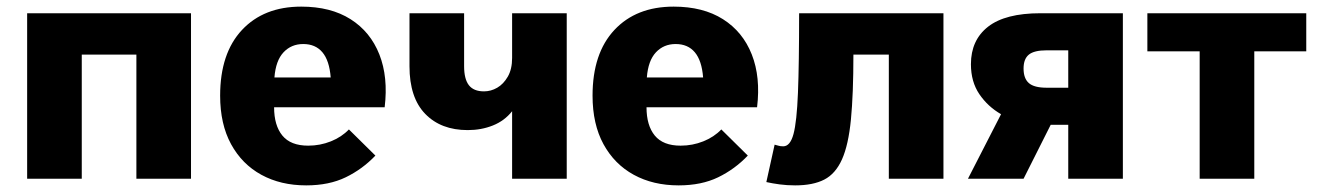

<svg xmlns="http://www.w3.org/2000/svg" viewBox="-20 -540 3988 580"><path d="M62 -500H557V0H392V-375H227V0H62Z M905 20Q828 20 769.5 -12Q711 -44 678 -104.5Q645 -165 645 -251Q645 -379 711 -449.5Q777 -520 890 -520Q979 -520 1039 -482Q1099 -444 1126 -375.5Q1153 -307 1142 -216H808Q808 -161 833 -130.5Q858 -100 911 -100Q947 -100 979.5 -113Q1012 -126 1034 -149L1114 -70Q1075 -29 1024.5 -4.5Q974 20 905 20ZM809 -306H979Q975 -357 954 -382Q933 -407 896 -407Q860 -407 836.5 -382Q813 -357 809 -306Z M1527 -204Q1504 -175 1469 -161Q1434 -147 1393 -147Q1312 -147 1264.5 -196Q1217 -245 1217 -340V-500H1382V-340Q1382 -301 1396.5 -282.5Q1411 -264 1442 -264Q1463 -264 1482 -275Q1501 -286 1514 -308.5Q1527 -331 1527 -365V-500H1692V0H1527Z M2030 20Q1953 20 1894.5 -12Q1836 -44 1803 -104.5Q1770 -165 1770 -251Q1770 -379 1836 -449.5Q1902 -520 2015 -520Q2104 -520 2164 -482Q2224 -444 2251 -375.5Q2278 -307 2267 -216H1933Q1933 -161 1958 -130.5Q1983 -100 2036 -100Q2072 -100 2104.5 -113Q2137 -126 2159 -149L2239 -70Q2200 -29 2149.5 -4.5Q2099 20 2030 20ZM1934 -306H2104Q2100 -357 2079 -382Q2058 -407 2021 -407Q1985 -407 1961.5 -382Q1938 -357 1934 -306Z M2320 -103Q2325 -102 2331 -100Q2337 -98 2346 -98Q2367 -98 2377 -135Q2387 -172 2390.5 -260Q2394 -348 2394 -500H2830V0H2665V-375H2558Q2558 -256 2550.5 -179Q2543 -102 2523.5 -58.5Q2504 -15 2470 2.5Q2436 20 2382 20Q2357 20 2335 17Q2313 14 2295 10Z M3004 -195Q2964 -218 2938.5 -255.5Q2913 -293 2913 -346Q2913 -419 2965 -459.5Q3017 -500 3123 -500H3372V0H3207V-163H3154L3072 0H2904ZM3207 -388H3142Q3104 -388 3088 -375Q3072 -362 3072 -333Q3072 -303 3088 -289Q3104 -275 3142 -275H3207Z M3604 -385H3446V-500H3926V-385H3769V0H3604Z"/></svg>

Font: Moderustic
Style: Bold
Weight: 700
Designer: Tural Alisoy
Foundry: TAFT Foundry
Version: Version 2.120